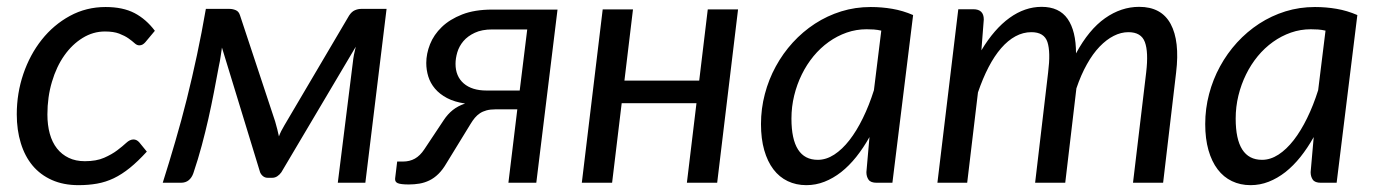

<svg xmlns="http://www.w3.org/2000/svg" viewBox="-20 -534 4028 561"><path d="M409 -91Q383 -62.5 359.5 -43.5Q336 -24.5 312.5 -13.2Q289 -2 263.8 2.5Q238.5 7 209.5 7Q165.5 7 131.8 -8Q98 -23 75.2 -50.2Q52.5 -77.5 40.8 -115.8Q29 -154 29 -200Q29 -261.5 48.2 -318Q67.5 -374.5 102 -418Q136.5 -461.5 184.2 -487.5Q232 -513.5 288.5 -513.5Q339 -513.5 373 -495.8Q407 -478 432.5 -444L404.5 -410.5Q401 -406.5 396.8 -404Q392.5 -401.5 387 -401.5Q380 -401.5 373.2 -407.8Q366.5 -414 355.5 -421.8Q344.5 -429.5 328.2 -435.8Q312 -442 286.5 -442Q252 -442 221.5 -423.2Q191 -404.5 168 -372Q145 -339.5 131.8 -295Q118.5 -250.5 118.5 -199.5Q118.5 -168.5 125.5 -143.2Q132.5 -118 146.5 -100.2Q160.5 -82.5 180.8 -72.8Q201 -63 228 -63Q261.5 -63 284.2 -73Q307 -83 322.5 -94.8Q338 -106.5 348.8 -116.5Q359.5 -126.5 370 -126.5Q379.5 -126.5 387 -118L409 -91Z M784 -179Q787.5 -167 790.2 -156.2Q793 -145.5 795 -135.5Q800.5 -150.5 810.5 -167L1000 -488.5Q1007.5 -500 1016.8 -504Q1026 -508 1035 -508H1109.5L1047.5 0H967L1011 -352Q1012 -362 1014.2 -374Q1016.5 -386 1019.5 -397.5L802 -30.5Q797 -23.5 790.2 -19Q783.5 -14.5 775 -14.5H762.5Q754.5 -14.5 748.8 -19Q743 -23.5 740 -30.5L628.5 -395Q626.5 -382 624.5 -368Q622.5 -354 620 -343.5Q612.5 -303 605 -264.2Q597.5 -225.5 588.8 -186.8Q580 -148 569.5 -108.8Q559 -69.5 545 -28Q540.5 -15 531.5 -7.5Q522.5 0 508.5 0H455.5Q474.5 -60 492.2 -120.8Q510 -181.5 525.8 -244.5Q541.5 -307.5 555.5 -373Q569.5 -438.5 581.5 -508H651Q660 -508 669 -504.2Q678 -500.5 681.5 -488.5L784 -179Z M1547 0H1465.5L1491.5 -214.5H1427.5Q1412.5 -214.5 1401.5 -211.5Q1390.5 -208.5 1382.2 -203Q1374 -197.5 1367.5 -189.8Q1361 -182 1355 -172L1284.5 -57Q1273.5 -38 1261 -25.8Q1248.5 -13.5 1234.5 -6.8Q1220.5 0 1205.5 2.5Q1190.5 5 1174.5 5Q1151 5 1142.2 1.2Q1133.5 -2.5 1134.5 -12.5L1140.5 -62H1157.5Q1177 -62 1192.2 -70.5Q1207.5 -79 1220 -98L1276.5 -183Q1288 -200.5 1303 -212.5Q1318 -224.5 1339 -231.5Q1308 -236 1286.2 -247.5Q1264.5 -259 1251 -275Q1237.5 -291 1231.5 -310.2Q1225.5 -329.5 1225.5 -350Q1225.5 -377 1236.5 -404.8Q1247.5 -432.5 1270.8 -455Q1294 -477.5 1330.5 -491.8Q1367 -506 1418.5 -506H1609ZM1311 -347.5Q1311 -311 1335 -290.2Q1359 -269.5 1401.5 -269.5H1498.5L1520.5 -448H1418.5Q1388 -448 1367.2 -438.2Q1346.5 -428.5 1334 -413.8Q1321.5 -399 1316.2 -381.2Q1311 -363.5 1311 -347.5Z M2136.5 -506.5 2075.5 0H1987L2015 -232.5H1796.5L1768.5 0H1680L1741 -506.5H1829.5L1804.5 -298.5H2023L2048 -506.5Z M2587.5 0H2541.5Q2524 0 2517.8 -9Q2511.5 -18 2511.5 -31L2520.5 -133.5Q2502.5 -101.5 2481.8 -75.5Q2461 -49.5 2437.8 -31.2Q2414.5 -13 2389 -3Q2363.5 7 2336 7Q2306 7 2281.5 -4.8Q2257 -16.5 2239.8 -39.2Q2222.5 -62 2213 -95.2Q2203.5 -128.5 2203.5 -171.5Q2203.5 -216.5 2214.8 -259.2Q2226 -302 2246.8 -340Q2267.5 -378 2296.5 -409.8Q2325.5 -441.5 2361.2 -464.8Q2397 -488 2438 -500.8Q2479 -513.5 2524 -513.5Q2556.5 -513.5 2587.2 -508.2Q2618 -503 2648 -490ZM2369.5 -67Q2394 -67 2417.5 -82.2Q2441 -97.5 2462 -124.5Q2483 -151.5 2501.2 -188.8Q2519.5 -226 2533.5 -270.5L2555 -444.5Q2544 -447 2533.2 -447.8Q2522.5 -448.5 2512 -448.5Q2482 -448.5 2454 -438.8Q2426 -429 2401.5 -411.5Q2377 -394 2357 -369.8Q2337 -345.5 2322.8 -316.5Q2308.5 -287.5 2300.5 -254.8Q2292.5 -222 2292.5 -187.5Q2292.5 -67 2369.5 -67Z M2719 0 2780 -507H2824Q2854.5 -507 2854.5 -477L2847.5 -387Q2885 -449.5 2929.8 -481.8Q2974.5 -514 3023.5 -514Q3075 -514 3099.5 -478.8Q3124 -443.5 3124 -378Q3161.5 -447.5 3208.8 -480.8Q3256 -514 3308.5 -514Q3373.5 -514 3400.5 -464Q3427.5 -414 3416.5 -322.5L3378.5 0H3290.5L3329 -322.5Q3336 -382 3325.2 -411Q3314.5 -440 3277 -440Q3255.5 -440 3234.2 -429.2Q3213 -418.5 3193 -397.8Q3173 -377 3155.8 -346.2Q3138.5 -315.5 3125 -275.5V-275L3092.5 0H3004.5L3042.5 -322.5Q3050 -382 3040.5 -411Q3031 -440 2993.5 -440Q2969.5 -440 2947.2 -428Q2925 -416 2905.2 -393.2Q2885.5 -370.5 2868.5 -337.8Q2851.5 -305 2837.5 -264L2806 0Z M3885.5 0H3839.5Q3822 0 3815.8 -9Q3809.5 -18 3809.5 -31L3818.5 -133.5Q3800.5 -101.5 3779.8 -75.5Q3759 -49.5 3735.8 -31.2Q3712.5 -13 3687 -3Q3661.5 7 3634 7Q3604 7 3579.5 -4.8Q3555 -16.5 3537.8 -39.2Q3520.5 -62 3511 -95.2Q3501.5 -128.5 3501.5 -171.5Q3501.5 -216.5 3512.8 -259.2Q3524 -302 3544.8 -340Q3565.5 -378 3594.5 -409.8Q3623.5 -441.5 3659.2 -464.8Q3695 -488 3736 -500.8Q3777 -513.5 3822 -513.5Q3854.5 -513.5 3885.2 -508.2Q3916 -503 3946 -490ZM3667.5 -67Q3692 -67 3715.5 -82.2Q3739 -97.5 3760 -124.5Q3781 -151.5 3799.2 -188.8Q3817.5 -226 3831.5 -270.5L3853 -444.5Q3842 -447 3831.2 -447.8Q3820.5 -448.5 3810 -448.5Q3780 -448.5 3752 -438.8Q3724 -429 3699.5 -411.5Q3675 -394 3655 -369.8Q3635 -345.5 3620.8 -316.5Q3606.5 -287.5 3598.5 -254.8Q3590.5 -222 3590.5 -187.5Q3590.5 -67 3667.5 -67Z"/></svg>

Font: Lato
Style: Italic
Weight: 400
Italic angle: -7°
Designer: Lukasz Dziedzic
Foundry: tyPoland Lukasz Dziedzic
Version: Version 2.007; 2014-02-27